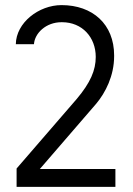

<svg xmlns="http://www.w3.org/2000/svg" viewBox="-20 -732 520 752"><path d="M136 -70 357 -326C393 -369 427 -435 427 -512V-515C427 -637 343 -712 221 -712C132 -712 43 -643 42 -559H113C116 -602 160 -645 221 -645H223C302 -645 355 -586 355 -509C355 -457 334 -408 281 -345L45 -72V0H432V-70Z"/></svg>

Font: Mint Spirit
Style: Regular
Weight: 400
Designer: HARENDAL Hirwen
Foundry: Arkandis Digital Foundry.
Version: Version 1.004;FFEdit